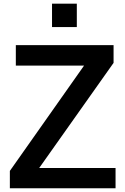

<svg xmlns="http://www.w3.org/2000/svg" viewBox="-20 -1016 673 1036"><path d="M33.2 -93.8 433.6 -662.1H65.4V-772.5H592.8V-676.8L191.4 -109.4H603.5V0H33.2ZM260.7 -870.1V-996.1H394.5V-870.1Z"/></svg>

Font: Gothic A1
Style: Bold
Weight: 700
Version: Version 2.50